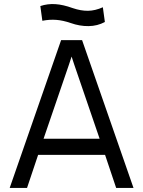

<svg xmlns="http://www.w3.org/2000/svg" viewBox="-20 -932 710 952"><path d="M283 -733H387L642 0H556L501 -164H169L114 0H28ZM474 -244 348 -612 321 -694H349L322 -612L196 -244ZM340 -892Q381 -878 416.5 -878.5Q452 -879 490 -896L500 -823Q463 -803 419 -802.5Q375 -802 330 -818Q292 -831 259 -833.5Q226 -836 190 -829L180 -902Q216 -914 254.5 -911.5Q293 -909 340 -892Z"/></svg>

Font: Kreadon
Style: Regular
Weight: 400
Designer: kohakuno
Foundry: StudioGnu
Version: Version 1.000;Glyphs 3.1.2 (3151)